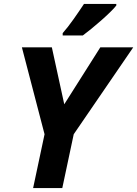

<svg xmlns="http://www.w3.org/2000/svg" viewBox="-20 -954 696 974"><path d="M243 -714 306 -425 489 -714H656L354 -273L296 0H148L206 -273L91 -714ZM298 -774V-786Q323 -814 353 -856.5Q383 -899 406 -934H570V-926Q559 -912 538.5 -892Q518 -872 493 -850Q468 -828 443.5 -808Q419 -788 400 -774Z"/></svg>

Font: BC Sans
Style: Bold Italic
Weight: 700
Italic angle: -12°
Designer: Monotype Design Team
Province of B.C.
Foundry: Monotype Imaging Inc.
Version: Version 2.000;GOOG;noto-source:20170915:90ef993387c0